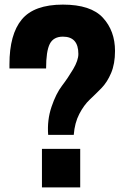

<svg xmlns="http://www.w3.org/2000/svg" viewBox="-20 -813 537 833"><path d="M253 -654Q212 -654 196 -622.5Q180 -591 180 -516H21V-534Q21 -664 74.5 -728.5Q128 -793 253 -793Q374 -793 426.5 -736Q479 -679 479 -592Q479 -536 462 -496Q445 -456 420 -430.5Q395 -405 369.5 -381Q344 -357 324 -318.5Q304 -280 300 -228H189Q184 -292 203.5 -349.5Q223 -407 249 -441Q275 -475 297.5 -513Q320 -551 320 -579Q320 -654 253 -654ZM328 -167V0H162V-167Z"/></svg>

Font: Cooper Hewitt
Style: Bold
Weight: 711
Designer: Village Type and Design LLC
Foundry: Cooper Hewitt Smithsonian Design Museum
Version: 1.000